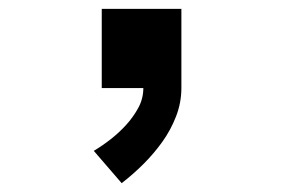

<svg xmlns="http://www.w3.org/2000/svg" viewBox="-20 -199 640 434"><path d="M255 215 192 142Q212 130 230.5 115.5Q249 101 265 83.5Q281 66 292.5 45Q304 24 304 0H210V-179H390V0Q390 33 378 64Q366 95 347 121.5Q328 148 304.5 171.5Q281 195 255 215Z"/></svg>

Font: Iosevka SS04 XBd Ex
Style: Regular
Weight: 800
Width: 7
Monospace: yes
Designer: Belleve Invis
Foundry: Belleve Invis
Version: Version 19.0.0; ttfautohint (v1.8.4)